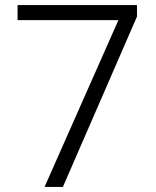

<svg xmlns="http://www.w3.org/2000/svg" viewBox="-20 -734 611 754"><path d="M445 -655H49V-714H518V-669L227 0H155Z"/></svg>

Font: OpenSansMMV
Style: Light
Weight: 300
Foundry: Ascender Corporation
Version: Version 4.001